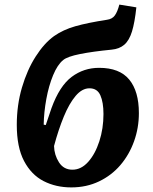

<svg xmlns="http://www.w3.org/2000/svg" viewBox="-20 -800 667 835"><path d="M290 15Q223 15 169.5 -12.5Q116 -40 84.5 -100Q53 -160 53 -257Q53 -343 75.5 -419.5Q98 -496 135 -554Q172 -612 215 -643Q255 -671 308 -686Q361 -701 445 -714Q468 -717 479.5 -733Q491 -749 499 -780L573 -768Q566 -702 554 -663Q542 -624 520.5 -605.5Q499 -587 465 -584Q383 -576 328 -565Q273 -554 255 -539Q230 -519 211 -473Q192 -427 181.5 -369.5Q171 -312 170 -258L179 -256L204 -330Q239 -426 291.5 -465.5Q344 -505 411 -505Q500 -505 542 -454Q584 -403 584 -308Q584 -244 563 -185.5Q542 -127 503.5 -82Q465 -37 410.5 -11Q356 15 290 15ZM369 -416Q337 -416 309 -383Q281 -350 257.5 -293Q234 -236 215 -165Q216 -126 236.5 -94Q257 -62 295 -62Q333 -62 363.5 -96Q394 -130 412 -185.5Q430 -241 430 -304Q430 -355 416.5 -385.5Q403 -416 369 -416Z"/></svg>

Font: Literata 7pt
Style: Bold Italic
Weight: 700
Italic angle: -2°
Designer: Latin by Veronika Burian and Jose Scaglione. Greek by Irene Vlachou. Cyrillic by Vera Evstafieva
Foundry: TypeTogether
Version: Version 3.002